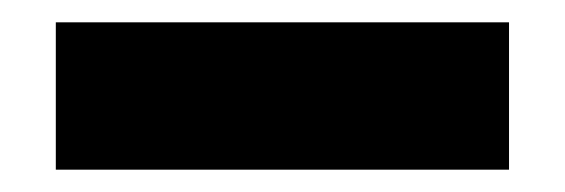

<svg xmlns="http://www.w3.org/2000/svg" viewBox="-20 -440 506 172"><path d="M30 -288V-420H436V-288Z"/></svg>

Font: Big Shoulders Text Thin Black
Style: Regular
Weight: 900
Version: Version 2.002